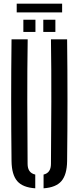

<svg xmlns="http://www.w3.org/2000/svg" viewBox="-20 -1013 426 1040"><path d="M42.5 -140Q38.5 -470 42.5 -800H130Q127.5 -635.5 127.8 -462.8Q128 -290 129.5 -125.5Q129.5 -76.5 171 -67.5V7Q103 2.5 73.2 -32.2Q43.5 -67 42.5 -140ZM216 7V-67.5Q256 -76.5 256 -125.5Q257.5 -290 258 -462.8Q258.5 -635.5 256 -800H343.5Q347.5 -470 343.5 -140Q342.5 -67 312.8 -32.2Q283 2.5 216 7ZM214.5 -840V-906H280V-840ZM106.5 -840V-906H172V-840ZM70.5 -993H316.5V-946H70.5Z"/></svg>

Font: Big Shoulders Stencil Display SemiBold
Style: Regular
Weight: 600
Designer: Patric King
Foundry: XO Type Co
Version: Version 1.000